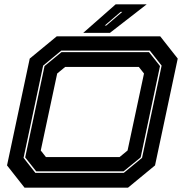

<svg xmlns="http://www.w3.org/2000/svg" viewBox="-20 -868 854 888"><path d="M93.5 0 12.5 -103 117.5 -597 242.5 -700H721L802 -597L697 -103L572 0ZM143.5 -68.5H552.5L637 -138L727.5 -564.5L673 -634H263.5L179.5 -564.5L89 -138ZM147.5 -75.5 96.5 -140 186 -562.5 264.5 -627H669L720 -562.5L630.5 -140L551.5 -75.5ZM192.5 -141.5H533L570 -172L646 -528L622 -558.5H281.5L244.5 -528L168.5 -172ZM365 -716 515 -848H658.5L488.5 -716ZM464.5 -750H471.5L545.5 -813H538Z"/></svg>

Font: Tourney Expanded ExtraBold
Style: Italic
Weight: 800
Width: 7
Italic angle: -12°
Designer: Tyler Finck
Foundry: Etcetera Type Co
Version: Version 1.010; ttfautohint (v1.8.3)